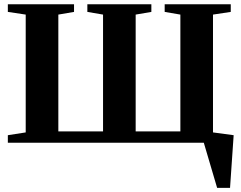

<svg xmlns="http://www.w3.org/2000/svg" viewBox="-20 -675 1138 908"><path d="M943.8 0H17.1V-35.6L101.6 -48.8V-606L17.1 -618.7V-654.8H330.1V-618.7L255.9 -606V-53.7H467.3V-606L393.1 -618.7V-654.8H695.8V-618.7L621.6 -606V-53.7H833V-606L758.8 -618.7V-654.8H1071.3V-618.7L987.3 -606V-48.8L1085 -35.6L1067.9 213.4H1006.8Z"/></svg>

Font: Tinos
Style: Bold
Weight: 700
Designer: Steve Matteson
Foundry: Monotype Imaging Inc.
Version: Version 1.23